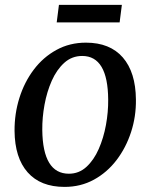

<svg xmlns="http://www.w3.org/2000/svg" viewBox="-20 -740 605 772"><path d="M325.5 -568.5Q422 -568.5 473.8 -509Q525.5 -449.5 526.5 -340Q527.5 -272 507 -209Q486.5 -146 448.5 -96.2Q410.5 -46.5 357.5 -17.5Q304.5 11.5 239.5 11.5Q143 11.5 91.2 -47Q39.5 -105.5 38.5 -213.5Q38 -282.5 58 -346.2Q78 -410 115.8 -460Q153.5 -510 206.8 -539.2Q260 -568.5 325.5 -568.5ZM310.5 -515Q269 -515 238.5 -487.5Q208 -460 188.2 -415.5Q168.5 -371 159 -319Q149.5 -267 150 -217.5Q152 -41.5 257 -41.5Q297.5 -41.5 327.5 -69Q357.5 -96.5 377 -141Q396.5 -185.5 406 -237.5Q415.5 -289.5 415 -339Q414 -515 310.5 -515ZM217 -720.5H470L461 -650H208Z"/></svg>

Font: Merriweather
Style: Italic
Weight: 400
Italic angle: -7.8°
Designer: Eben Sorkin
Foundry: Eben Sorkin
Version: Version 2.100